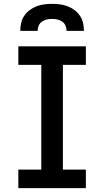

<svg xmlns="http://www.w3.org/2000/svg" viewBox="-20 -975 540 995"><path d="M75 0V-96H194V-639H75V-735H425V-639H306V-96H425V0ZM85 -815Q85 -835 89.5 -855.5Q94 -876 105.5 -893Q117 -910 133.5 -922.5Q150 -935 169.5 -942.5Q189 -950 209.5 -952.5Q230 -955 250 -955Q270 -955 290.5 -952.5Q311 -950 330.5 -942.5Q350 -935 366.5 -922.5Q383 -910 394.5 -893Q406 -876 410.5 -855.5Q415 -835 415 -815H325Q325 -829 319.5 -842Q314 -855 302.5 -863Q291 -871 277.5 -874Q264 -877 250 -877Q236 -877 222.5 -874Q209 -871 197.5 -863Q186 -855 180.5 -842Q175 -829 175 -815Z"/></svg>

Font: Iosevka Gothic
Style: Bold
Weight: 700
Monospace: yes
Designer: Belleve Invis
Foundry: Belleve Invis
Version: Version 15.5.1; ttfautohint (v1.8.4)